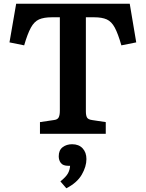

<svg xmlns="http://www.w3.org/2000/svg" viewBox="-20 -720 783 1033"><path d="M195 0V-63L269 -74Q289 -76 295.5 -88Q302 -100 302 -124V-627H259Q216 -627 190 -615.5Q164 -604 146 -571Q128 -538 110 -476L31 -492L67 -700H678L713 -492L633 -476Q615 -539 597.5 -571.5Q580 -604 554.5 -615.5Q529 -627 487 -627H442V-121Q442 -99 448 -88Q454 -77 476 -74L549 -63V0ZM337 293 305 256Q336 231 346 212Q356 193 357 172H347Q319 172 307.5 157Q296 142 296 121Q296 88 317 72Q338 56 368 56Q404 56 424.5 78Q445 100 445 136Q445 176 420 219.5Q395 263 337 293Z"/></svg>

Font: Literata 12pt SemiBold
Style: Regular
Weight: 600
Designer: Latin by Veronika Burian and Jose Scaglione. Greek by Irene Vlachou. Cyrillic by Vera Evstafieva.
Foundry: TypeTogether
Version: Version 3.002